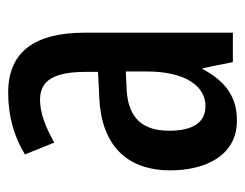

<svg xmlns="http://www.w3.org/2000/svg" viewBox="-85 -505 600 470"><g transform="rotate(-90 215.0 -270.0)"><path d="M223 -550C167 -550 116 -536 72 -509L101 -437C141 -460 175 -472 206 -472C254 -472 274 -436 274 -361V-330L211 -327C97 -322 33 -262 33 -153C33 -67 69 10 155 10C213 10 251 -18 281 -74H283L298 0H370V-362C370 -483 325 -550 223 -550ZM230 -260 275 -262V-210C275 -121 242 -67 190 -67C152 -67 130 -95 130 -156C130 -222 162 -256 230 -260Z"/></g></svg>

Font: Noto Sans Myanmar ExtraCondensed Medium
Style: Regular
Weight: 500
Width: 2
Designer: Monotype Design Team
Foundry: Monotype Imaging Inc.
Version: Version 2.107